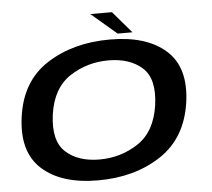

<svg xmlns="http://www.w3.org/2000/svg" viewBox="-51 -768 915 827"><g transform="rotate(-5 406.0 -354.0)"><path d="M341 4.5Q499.5 4.5 612.5 -70Q725.5 -144.5 747.5 -297Q768.5 -446.5 685 -521Q601.5 -595.5 443 -595.5Q284 -595.5 170.5 -522.5Q57 -449.5 36 -297Q15 -147 98.5 -71.2Q182 4.5 341 4.5ZM354.5 -84.5Q262 -84.5 208.5 -133.5Q155 -182.5 170.5 -296Q187 -408.5 261.8 -457.5Q336.5 -506.5 429 -506.5Q521.5 -506.5 575.2 -458Q629 -409.5 613 -296Q596.5 -183.5 521.8 -134Q447 -84.5 354.5 -84.5ZM479 -618H543L462.5 -712H369Z"/></g></svg>

Font: Anybody Expanded Medium
Style: Italic
Weight: 500
Width: 7
Italic angle: -10°
Version: Version 1.113;gftools[0.9.25]